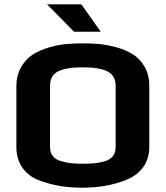

<svg xmlns="http://www.w3.org/2000/svg" viewBox="-20 -860 768 890"><path d="M56 0ZM169 -21Q116 -39 86 -79.5Q56 -120 56 -178V-462Q56 -510 77.5 -548Q99 -586 133 -608Q163 -627 207 -640Q251 -653 289 -656Q324 -659 363 -659Q409 -659 443 -655.5Q477 -652 519 -641Q567 -627 598 -607Q629 -587 650 -551Q672 -514 672 -462V-178Q672 -124 643.5 -85Q615 -46 565 -26Q475 10 363 10Q309 10 263.5 3Q218 -4 169 -21ZM467 -113Q491 -120 503.5 -136.5Q516 -153 516 -178V-463Q516 -509 479 -528.5Q442 -548 364 -548Q286 -548 249 -529Q212 -510 212 -463V-178Q212 -153 225 -136.5Q238 -120 263 -113Q287 -106 309.5 -103.5Q332 -101 365 -101Q398 -101 420.5 -103.5Q443 -106 467 -113ZM198 -840H357L447 -713H323Z"/></svg>

Font: Play
Style: Bold
Weight: 700
Designer: Jonas Hecksher (Cyrillic expansion: Cyreal)
Foundry: Jonas Hecksher, Playtype, e-types AS
Version: Version 2.101; ttfautohint (v1.5.65-e2d9)